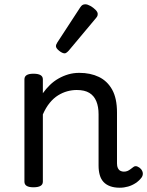

<svg xmlns="http://www.w3.org/2000/svg" viewBox="-20 -859 687 896"><path d="M539 17Q513 17 494 10Q475 3 463 -10Q451 -23 445.5 -42.5Q440 -62 440 -86V-326Q440 -361 429.5 -386.5Q419 -412 397 -425.5Q375 -439 338 -439Q316 -439 294 -433Q272 -427 251 -414Q230 -401 212 -379Q194 -357 180 -325V-11Q180 2 169 8.5Q158 15 136 15Q115 15 104.5 8.5Q94 2 94 -11V-489Q94 -502 104.5 -508.5Q115 -515 136 -515Q158 -515 169 -508.5Q180 -502 180 -489V-424Q195 -445 213 -462.5Q231 -480 253 -492.5Q275 -505 299 -512Q323 -519 350 -519Q402 -519 441.5 -500Q481 -481 503.5 -440.5Q526 -400 526 -334V-96Q526 -83 530 -74.5Q534 -66 541.5 -62Q549 -58 558 -58Q567 -58 574.5 -61Q582 -64 589 -69.5Q596 -75 603 -80Q611 -86 621 -82Q631 -78 638 -70Q646 -60 646.5 -50Q647 -40 641 -31Q630 -16 613.5 -5Q597 6 578 11.5Q559 17 539 17ZM282 -610Q271 -610 256 -622Q241 -634 241 -644Q241 -647 242 -650Q243 -653 247 -660L354 -824Q359 -832 364.5 -835.5Q370 -839 378 -839Q388 -839 401.5 -831.5Q415 -824 425.5 -813.5Q436 -803 436 -794Q436 -787 433.5 -782.5Q431 -778 424 -770L301 -623Q289 -610 282 -610Z"/></svg>

Font: Playwrite CL
Style: Regular
Weight: 400
Designer: Veronika Burian, José Scaglione
Foundry: TypeTogether
Version: Version 1.002